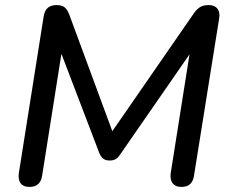

<svg xmlns="http://www.w3.org/2000/svg" viewBox="-20 -732 902 756"><path d="M96 4Q72 4 61.5 -10Q51 -24 54 -49L152 -668Q156 -691 168.5 -701.5Q181 -712 203 -712Q223 -712 234 -703.5Q245 -695 253 -674L432 -189H404L745 -682Q757 -698 769.5 -705Q782 -712 802 -712Q825 -712 836 -698Q847 -684 843 -660L744 -41Q741 -19 729 -7.5Q717 4 694 4Q671 4 660 -10Q649 -24 652 -49L733 -561H756L454 -125Q445 -111 435.5 -105.5Q426 -100 412 -100Q395 -100 385.5 -108Q376 -116 370 -132L207 -559H228L146 -41Q143 -19 130.5 -7.5Q118 4 96 4Z"/></svg>

Font: Nunito ExtraLight SemiBold
Style: Italic
Weight: 600
Italic angle: -9°
Version: Version 3.602